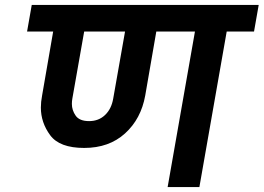

<svg xmlns="http://www.w3.org/2000/svg" viewBox="-20 -760 1071 780"><path d="M1012 -632H901L790 0H661L772 -632H615L570 -372Q553 -277 488 -218Q423 -159 322 -159Q222 -159 184 -210.5Q146 -262 146 -323Q146 -346 151 -372L196 -632H90L109 -740H1031ZM488 -632H322L274 -360Q272 -349 272 -338Q272 -312 287.5 -290Q303 -268 342 -268Q381 -268 407 -293Q433 -318 440 -360Z"/></svg>

Font: Fz Poppins SemBd
Style: Italic
Weight: 600
Italic angle: -10°
Designer: Ninad Kale (Devanagari), Jonny Pinhorn (Latin)
Foundry: Indian Type Foundry
Version: Vit hóa bi Vntype.Com & FontZin.Com